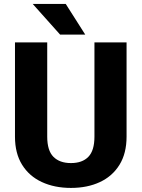

<svg xmlns="http://www.w3.org/2000/svg" viewBox="-20 -921 702 951"><path d="M447.8 -710.9H606.9V-244.1Q606.9 -161.6 572 -105Q537.1 -48.3 475.1 -19.3Q413.1 9.8 331.5 9.8Q250 9.8 187.3 -19.3Q124.5 -48.3 89.4 -105Q54.2 -161.6 54.2 -244.1V-710.9H213.9V-244.1Q213.9 -175.3 244.6 -144.3Q275.4 -113.3 331.5 -113.3Q387.7 -113.3 417.7 -144.3Q447.8 -175.3 447.8 -244.1ZM305.7 -901.4 402.3 -749.5H277.8L142.1 -901.4Z"/></svg>

Font: Vazirmatn UI FD ExtraBold
Style: Regular
Weight: 800
Designer: Saber Rastikerdar
Foundry: Saber Rastikerdar
Version: Version 33.003